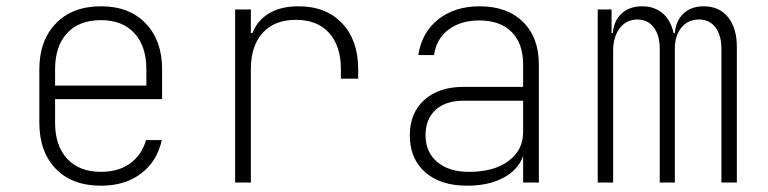

<svg xmlns="http://www.w3.org/2000/svg" viewBox="-20 -580 2440 610"><path d="M495 -265H155V-190Q155 -117 193.5 -75.5Q232 -34 301 -34Q356 -34 393 -60.5Q430 -87 444 -135H494Q479 -67 428 -28.5Q377 10 301 10Q209 10 157 -44Q105 -98 105 -190V-360Q105 -451 157.5 -505.5Q210 -560 301 -560Q391 -560 443 -505.5Q495 -451 495 -360ZM155 -308H445V-360Q445 -433 407 -474.5Q369 -516 301 -516Q231 -516 193 -474.5Q155 -433 155 -360Z M1118 -360V-330H1063V-360Q1063 -434 1025.5 -475.5Q988 -517 920 -517Q852 -517 814.5 -475.5Q777 -434 777 -360V0H727V-550H777V-475H782Q798 -516 835.5 -538Q873 -560 928 -560Q1016 -560 1067 -506Q1118 -452 1118 -360Z M1692 -375V0H1642V-84Q1626 -40 1579 -15Q1532 10 1464 10Q1379 10 1330.5 -33Q1282 -76 1282 -150Q1282 -221 1328 -262.5Q1374 -304 1453 -304H1642V-375Q1642 -442 1605.5 -478.5Q1569 -515 1503 -515Q1443 -515 1404.5 -485.5Q1366 -456 1359 -405H1309Q1320 -477 1372.5 -518.5Q1425 -560 1504 -560Q1591 -560 1641.5 -510.5Q1692 -461 1692 -375ZM1642 -160V-260H1452Q1396 -260 1364 -231Q1332 -202 1332 -150Q1332 -97 1369 -65.5Q1406 -34 1470 -34Q1549 -34 1595.5 -68.5Q1642 -103 1642 -160Z M2321 -431V0H2272V-425Q2272 -468 2253 -493Q2234 -518 2201 -518Q2166 -518 2145 -492.5Q2124 -467 2124 -425V0H2076V-425Q2076 -468 2057 -493Q2038 -518 2005 -518Q1972 -518 1951 -493Q1930 -468 1928 -425V0H1879V-550H1923V-475H1927Q1930 -514 1955 -537Q1980 -560 2020 -560Q2059 -560 2085 -538Q2111 -516 2120 -475H2124Q2127 -514 2151.5 -537Q2176 -560 2216 -560Q2265 -560 2293 -525.5Q2321 -491 2321 -431Z"/></svg>

Font: JetBrains Mono Extra Light
Style: Regular
Weight: 200
Monospace: yes
Designer: Philipp Nurullin, Konstantin Bulenkov
Foundry: JetBrains
Version: 2.002